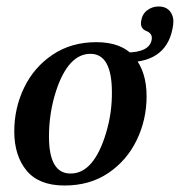

<svg xmlns="http://www.w3.org/2000/svg" viewBox="-20 -562 555 592"><path d="M448 -442Q450 -459 431 -466.5Q412 -474 415 -496Q418 -518 433.5 -530Q449 -542 469 -542Q493 -542 505 -526Q517 -510 514 -486Q499 -372 375 -370L368 -400Q443 -400 448 -442ZM24 -157Q24 -229 54.5 -292Q85 -355 142.5 -393.5Q200 -432 277 -432Q356 -432 394 -386.5Q432 -341 432 -265Q432 -193 401.5 -130Q371 -67 314 -28.5Q257 10 179 10Q100 10 62 -36Q24 -82 24 -157ZM307 -152Q326 -215 325 -281Q324 -395 260 -396Q191 -397 153 -282Q131 -214 131 -141Q131 -27 197 -27Q269 -26 307 -152Z"/></svg>

Font: Unna Medium
Style: Italic
Weight: 500
Italic angle: -8.05°
Designer: Jorge de Buen Unna
Foundry: Omnibus-Type
Version: Version 2.008